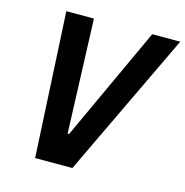

<svg xmlns="http://www.w3.org/2000/svg" viewBox="-103 -784 851 881"><g transform="rotate(15 323.0 -344.0)"><path d="M141 0 105 -688H236L256 -147H263L513 -688H646L318 0Z"/></g></svg>

Font: Saira SemiCondensed SemiBold
Style: Italic
Weight: 600
Width: 4
Italic angle: -12°
Designer: Hector Gatti with collaboration of the Omnibus-Type team
Foundry: Omnibus-Type
Version: Version 1.101